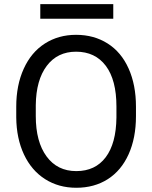

<svg xmlns="http://www.w3.org/2000/svg" viewBox="-20 -887 728 917"><path d="M629.4 -332.5Q629.4 -228 594.2 -150.1Q559.1 -72.3 494.6 -31.2Q430.2 9.8 344.2 9.8Q260.3 9.8 195.3 -31.5Q130.4 -72.8 94.5 -149.2Q58.6 -225.6 57.6 -326.2V-377.4Q57.6 -480 93.3 -558.6Q128.9 -637.2 194.1 -679Q259.3 -720.7 343.3 -720.7Q428.7 -720.7 493.9 -679.4Q559.1 -638.2 594.2 -559.8Q629.4 -481.4 629.4 -377.4ZM536.1 -378.4Q536.1 -504.9 485.4 -572.5Q434.6 -640.1 343.3 -640.1Q254.4 -640.1 203.4 -572.5Q152.3 -504.9 150.9 -384.8V-332.5Q150.9 -210 202.4 -139.9Q253.9 -69.8 344.2 -69.8Q435.1 -69.8 484.9 -136Q534.7 -202.1 536.1 -325.7ZM521 -797.4H172.4V-867.2H521Z"/></svg>

Font: Noboto
Style: Regular
Weight: 400
Designer: Google
Version: Version 2.001101; 2014